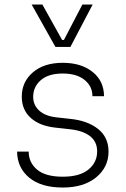

<svg xmlns="http://www.w3.org/2000/svg" viewBox="-20 -821 563 856"><path d="M293.9 -611.8H227.1L121.1 -800.8H168.9L256.8 -643.1H265.1L347.2 -800.8H393.1ZM259.8 15.1Q163.6 15.1 110.4 -28.8Q57.1 -72.8 56.2 -145H107.9Q107.9 -96.2 145.5 -64.7Q183.1 -33.2 259.8 -33.2Q335 -33.2 374 -64.9Q413.1 -96.7 413.1 -146Q413.1 -189.9 380.6 -214.6Q348.1 -239.3 289.1 -245.1L227.1 -252Q157.2 -259.3 117.2 -295.2Q77.1 -331.1 77.1 -390.1Q77.1 -456.1 126.7 -498.5Q176.3 -541 259.8 -541Q341.8 -541 392.6 -500.5Q443.4 -460 443.8 -392.1H392.1Q392.1 -436.5 356.9 -464.8Q321.8 -493.2 259.8 -493.2Q195.8 -493.2 161.9 -463.6Q127.9 -434.1 127.9 -389.2Q127.9 -353 154.3 -328.4Q180.7 -303.7 231 -297.9L293 -291Q370.6 -283.2 417.2 -246.1Q463.9 -209 463.9 -145Q463.9 -75.7 408.7 -30.3Q353.5 15.1 259.8 15.1Z"/></svg>

Font: Sora ExtraLight
Style: Regular
Weight: 200
Designer: Jonathan Barnbrook, Julián Moncada
Foundry: Barnbrook Fonts
Version: Version 2.000